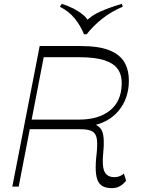

<svg xmlns="http://www.w3.org/2000/svg" viewBox="-20 -969 731 997"><path d="M560 8Q524 8 504.5 -8Q485 -24 479.5 -60Q474 -96 480 -155Q487 -212 483.5 -243Q480 -274 460.5 -286Q441 -298 398 -298H124L133 -348H391Q491 -348 550 -394.5Q609 -441 612 -530Q614 -576 593.5 -607.5Q573 -639 524 -655.5Q475 -672 390 -672H207L77 0H44L186 -730H397Q494 -730 549 -707.5Q604 -685 627 -644Q650 -603 649 -546Q649 -505 636 -466Q623 -427 596.5 -394.5Q570 -362 529.5 -340.5Q489 -319 433 -313L446 -331Q498 -321 511 -286Q524 -251 516 -175Q509 -105 523 -77Q537 -49 575 -49Q590 -49 603.5 -55Q617 -61 623 -68L635 -31Q621 -13 603 -2.5Q585 8 560 8ZM613 -949 617 -934Q558 -909 511 -872Q464 -835 430 -791H416Q399 -835 368 -873Q337 -911 291 -934L301 -949Q333 -939 360.5 -925Q388 -911 409.5 -893.5Q431 -876 442 -855L425 -856Q453 -889 506.5 -911.5Q560 -934 613 -949Z"/></svg>

Font: Savate ExtraLight
Style: Italic
Weight: 200
Italic angle: -11°
Designer: Max Esnée
Foundry: Plomb Type
Version: Version 2.000